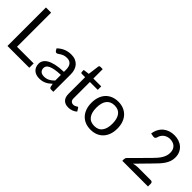

<svg xmlns="http://www.w3.org/2000/svg" viewBox="118 -1622 2528 2528"><g transform="rotate(45 1381.5 -358.0)"><path d="M498 -81.5V0H91.5V-716.5H188V-81.5Z M858.5 -228Q797 -226 753.8 -218.2Q710.5 -210.5 683.2 -198Q656 -185.5 643.8 -168.5Q631.5 -151.5 631.5 -130.5Q631.5 -110.5 638 -96Q644.5 -81.5 655.8 -72.2Q667 -63 682.2 -58.8Q697.5 -54.5 715 -54.5Q738.5 -54.5 758 -59.2Q777.5 -64 794.8 -73Q812 -82 827.8 -94.5Q843.5 -107 858.5 -123ZM571 -435Q613 -475.5 661.5 -495.5Q710 -515.5 769 -515.5Q811.5 -515.5 844.5 -501.5Q877.5 -487.5 900 -462.5Q922.5 -437.5 934 -402Q945.5 -366.5 945.5 -324V0H906Q893 0 886 -4.2Q879 -8.5 875 -21L865 -69Q845 -50.5 826 -36.2Q807 -22 786 -12.2Q765 -2.5 741.2 2.8Q717.5 8 688.5 8Q659 8 633 -0.2Q607 -8.5 587.8 -25Q568.5 -41.5 557.2 -66.8Q546 -92 546 -126.5Q546 -156.5 562.5 -184.2Q579 -212 616 -233.5Q653 -255 712.5 -268.8Q772 -282.5 858.5 -284.5V-324Q858.5 -383 833 -413.2Q807.5 -443.5 758.5 -443.5Q725.5 -443.5 703.2 -435.2Q681 -427 664.8 -416.8Q648.5 -406.5 636.8 -398.2Q625 -390 613.5 -390Q604.5 -390 598 -394.8Q591.5 -399.5 587 -406.5Z M1230 8Q1170 8 1137.8 -25.5Q1105.5 -59 1105.5 -122V-432H1044.5Q1036.5 -432 1031 -436.8Q1025.5 -441.5 1025.5 -451.5V-487L1108.5 -497.5L1129 -654Q1130.5 -661.5 1135.8 -666.2Q1141 -671 1149.5 -671H1194.5V-496.5H1341V-432H1194.5V-128Q1194.5 -96 1210 -80.5Q1225.5 -65 1250 -65Q1264 -65 1274.2 -68.8Q1284.5 -72.5 1292 -77Q1299.5 -81.5 1304.8 -85.2Q1310 -89 1314 -89Q1321 -89 1326.5 -80.5L1352.5 -38Q1329.5 -16.5 1297 -4.2Q1264.5 8 1230 8Z M1644 -514.5Q1699.5 -514.5 1744 -496Q1788.5 -477.5 1820 -443.5Q1851.5 -409.5 1868.2 -361.2Q1885 -313 1885 -253.5Q1885 -193.5 1868.2 -145.5Q1851.5 -97.5 1820 -63.5Q1788.5 -29.5 1744 -11.2Q1699.5 7 1644 7Q1588 7 1543.2 -11.2Q1498.5 -29.5 1467 -63.5Q1435.5 -97.5 1418.8 -145.5Q1402 -193.5 1402 -253.5Q1402 -313 1418.8 -361.2Q1435.5 -409.5 1467 -443.5Q1498.5 -477.5 1543.2 -496Q1588 -514.5 1644 -514.5ZM1644 -62.5Q1719 -62.5 1756 -112.8Q1793 -163 1793 -253Q1793 -343.5 1756 -394Q1719 -444.5 1644 -444.5Q1606 -444.5 1577.8 -431.5Q1549.5 -418.5 1530.8 -394Q1512 -369.5 1502.8 -333.8Q1493.5 -298 1493.5 -253Q1493.5 -163 1530.8 -112.8Q1568 -62.5 1644 -62.5Z M2676.5 -84.5Q2691 -84.5 2699.5 -76Q2708 -67.5 2708 -54V0H2230V-30.5Q2230 -40 2234 -50Q2238 -60 2246.5 -68.5L2476 -299Q2504.5 -328 2528 -354.8Q2551.5 -381.5 2568 -408.5Q2584.5 -435.5 2593.5 -463.2Q2602.5 -491 2602.5 -522.5Q2602.5 -554 2592.5 -577.8Q2582.5 -601.5 2565.2 -617Q2548 -632.5 2524.5 -640.2Q2501 -648 2474 -648Q2446.5 -648 2423.5 -640Q2400.5 -632 2382.8 -617.8Q2365 -603.5 2353 -584Q2341 -564.5 2336 -541Q2330 -523.5 2319.8 -517.8Q2309.5 -512 2291 -514.5L2244.5 -522.5Q2251.5 -571.5 2271.8 -609.2Q2292 -647 2322.8 -672.5Q2353.5 -698 2393 -711.2Q2432.5 -724.5 2478.5 -724.5Q2524 -724.5 2563.5 -711Q2603 -697.5 2632 -671.8Q2661 -646 2677.5 -609Q2694 -572 2694 -525Q2694 -485 2682 -450.8Q2670 -416.5 2649.5 -385.5Q2629 -354.5 2602.2 -325Q2575.5 -295.5 2545.5 -265.5L2356.5 -72.5Q2376.5 -78 2397 -81.2Q2417.5 -84.5 2436.5 -84.5Z"/></g></svg>

Font: Lato 2
Style: Regular
Weight: 400
Designer: Lukasz Dziedzic with Adam Twardoch and Botio Nikoltchev
Foundry: tyPoland Lukasz Dziedzic
Version: Version 2.015; 2015-08-06; http://www.latofonts.com/